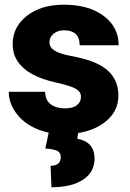

<svg xmlns="http://www.w3.org/2000/svg" viewBox="-20 -558 552 813"><path d="M322.8 -148.4Q322.8 -169.4 300.8 -182.1Q278.8 -194.8 217.3 -208.5Q155.8 -222.2 115.7 -244.4Q75.7 -266.6 54.7 -298.3Q33.7 -330.1 33.7 -371.1Q33.7 -443.8 93.8 -491Q153.8 -538.1 251 -538.1Q355.5 -538.1 418.9 -490.7Q482.4 -443.4 482.4 -366.2H317.4Q317.4 -429.7 250.5 -429.7Q224.6 -429.7 207 -415.3Q189.5 -400.9 189.5 -379.4Q189.5 -357.4 210.9 -343.8Q232.4 -330.1 279.5 -321.3Q326.7 -312.5 362.3 -300.3Q481.4 -259.3 481.4 -153.3Q481.4 -81.1 417.2 -35.6Q353 9.8 251 9.8Q183.1 9.8 129.9 -14.6Q76.7 -39.1 46.9 -81.1Q17.1 -123 17.1 -169.4H170.9Q171.9 -132.8 195.3 -116Q218.8 -99.1 255.4 -99.1Q289.1 -99.1 305.9 -112.8Q322.8 -126.5 322.8 -148.4ZM312 -0.5 307.1 29.3Q380.4 43 380.4 113.8Q380.4 170.4 332 202.6Q283.7 234.9 197.8 234.9L194.3 144Q237.3 144 237.3 106.4Q237.3 87.9 221.9 80.6Q206.5 73.2 171.9 70.8L187 -0.5Z"/></svg>

Font: Roboto Black
Style: Regular
Weight: 900
Designer: Google
Version: Version 2.134; 2016